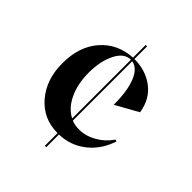

<svg xmlns="http://www.w3.org/2000/svg" viewBox="-198 -736 964 964"><g transform="rotate(45 283.5 -254.0)"><path d="M279 104V14Q177 14 112.5 -61Q48 -136 48 -251Q48 -371 112 -443.5Q176 -516 279 -522V-612H289V-522Q371 -522 428.5 -477.5Q486 -433 498 -353L378 -286Q378 -384 354.5 -442Q331 -500 289 -506V-85Q312 -75 343 -75Q389 -75 434 -100.5Q479 -126 508 -169L518 -166Q492 -85 430.5 -36.5Q369 12 289 14V104ZM279 -90V-507Q232 -507 203.5 -450Q175 -393 175 -312Q175 -232 203 -173Q231 -114 279 -90Z"/></g></svg>

Font: Gloock
Style: Regular
Weight: 400
Designer: Duarte Pinto
Foundry: Duarte Pinto
Version: Version 1.000